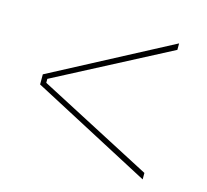

<svg xmlns="http://www.w3.org/2000/svg" viewBox="-78 -655 710 660"><g transform="rotate(15 277.5 -325.0)"><path d="M57 -307V-343L482 -567V-544L76 -332V-318L482 -106V-83Z"/></g></svg>

Font: Fixel Italic Variable Display Thin
Style: Italic
Weight: 100
Italic angle: -10°
Designer: AlfaBravo + MacPaw
Foundry: Kyrylo Tkachov, Marchela Mozhyna, Serhii Makarenko, Maria Weinstein, Zakhar Kryvoshyya
Version: Version 1.210;Glyphs 3.2 (3217)